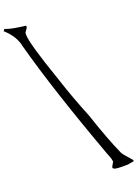

<svg xmlns="http://www.w3.org/2000/svg" viewBox="-346 -1520 1153 1615"><g transform="rotate(-20 230.5 -713.0)"><path d="M97.7 -1390.6Q-33.2 -1405.3 -80.1 -1425.8H-85.9L-95.7 -1411.1Q-6.8 -1331.1 10.7 -1239.3Q125 -813.5 371.1 -140.6Q393.6 -88.9 393.6 -65.4L371.1 -25.4V-20.5Q371.1 0 438.5 0H502.9L557.6 -9.8V-20.5Q480.5 -106.4 480.5 -116.2Q418 -252.9 335.9 -499Q297.9 -591.8 264.6 -682.6Q228.5 -780.3 197.3 -877Q71.3 -1240.2 71.3 -1315.4V-1335L97.7 -1375Z"/></g></svg>

Font: Elementary Gothic 
Style: Regular
Weight: 400
Designer: Bill Roach / W.K. Roach
Version: Version 1.00 April 18, 2012, initial release